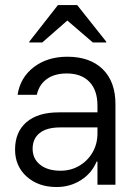

<svg xmlns="http://www.w3.org/2000/svg" viewBox="-20 -736 557 765"><path d="M205.8 9.2Q132.5 9.2 86.2 -32.5Q40 -74.2 40 -140Q40 -210 85.4 -249.2Q130.8 -288.3 214.2 -288.3H368.3V-315Q368.3 -376.7 336.2 -410Q304.2 -443.3 245.8 -443.3Q197.5 -443.3 166.7 -421.2Q135.8 -399.2 126.7 -358.3H50Q60.8 -427.5 115 -468.8Q169.2 -510 248.3 -510Q338.3 -510 389.2 -460.4Q440 -410.8 440 -320.8V0H368.3V-92.5H365Q345.8 -45.8 302.5 -18.3Q259.2 9.2 205.8 9.2ZM220.8 -55.8Q262.5 -55.8 295.8 -75.4Q329.2 -95 348.8 -128.8Q368.3 -162.5 368.3 -204.2V-228.3H220Q165.8 -228.3 137.9 -205.8Q110 -183.3 110 -143.3Q110 -103.3 140 -79.6Q170 -55.8 220.8 -55.8ZM96.7 -566.7V-570L210.8 -715.8H287.5L403.3 -570V-566.7H350L248.3 -654.2L148.3 -566.7Z"/></svg>

Font: Funnel Sans Light Light
Style: Regular
Weight: 300
Version: Version 1.000